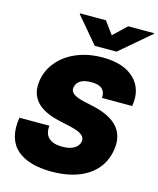

<svg xmlns="http://www.w3.org/2000/svg" viewBox="-138 -1055 955 1159"><g transform="rotate(15 339.5 -475.5)"><path d="M475.9 -500Q479 -536.2 458.3 -555.8Q437.5 -575.3 390.6 -575.3Q346.6 -575.3 322.6 -560.4Q298.7 -545.5 294 -519.9Q287.6 -494.7 308.9 -477.8Q330.3 -460.9 380.7 -450.3L437.5 -437.5Q657 -389.2 627.8 -214.5Q609.7 -107.6 522.4 -49.5Q435 8.5 295.5 8.5Q223.7 8.5 169.2 -7.5Q114.7 -23.4 78.5 -55.2Q42.3 -87 28.4 -137.8Q14.6 -188.6 25.6 -255.7H213.1Q206.7 -206 234.7 -179.7Q262.8 -153.4 319.6 -153.4Q366.1 -153.4 394 -170.1Q421.9 -186.8 426.1 -214.5Q430.4 -239.3 408 -256.2Q385.7 -273.1 328.1 -285.5L258.5 -301.1Q59.3 -346.9 85.2 -505.7Q96.6 -574.2 142.6 -627.1Q188.6 -680 260.1 -708.6Q331.7 -737.2 417.6 -737.2Q549.4 -737.2 616.1 -672.6Q682.9 -608 664.8 -500ZM377.8 -958.8 434.7 -880.7 517 -958.8H679L678.3 -954.5L488.6 -792.6H352.3L215.2 -954.5L215.9 -958.8Z"/></g></svg>

Font: Karasuma Gothic
Style: Italic
Weight: 900
Italic angle: -9.39999°
Designer: Rasmus Andersson / Ryoko Nishizuka
Foundry: Genbu
Version: Version 1.00